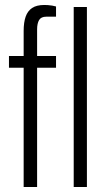

<svg xmlns="http://www.w3.org/2000/svg" viewBox="-20 -751 430 771"><path d="M75 0V-479H16V-526H75V-627Q75 -661 83 -684Q91 -707 109 -719Q127 -731 158 -731Q164 -731 172.5 -730.5Q181 -730 189.5 -728.5Q198 -727 205 -725V-684H166Q145 -684 137 -670.5Q129 -657 129 -633V-526H205V-479H129V0ZM276 0V-723H329V0Z"/></svg>

Font: Archivo Condensed ExtraLight
Style: Regular
Weight: 250
Width: 3
Designer: Hector Gatti
Foundry: Omnibus-Type
Version: Version 2.001